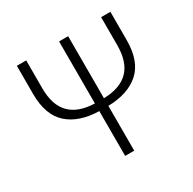

<svg xmlns="http://www.w3.org/2000/svg" viewBox="-160 -894 1066 1059"><g transform="rotate(-30 373.5 -364.5)"><path d="M344.2 0V-285.2Q217.3 -288.1 146.2 -351.8Q75.2 -415.5 75.2 -549.8V-729H134.8V-551.8Q134.8 -443.8 187.7 -390.4Q240.7 -336.9 344.2 -334V-729H401.9V-334Q506.3 -336.4 559.1 -389.9Q611.8 -443.4 611.8 -551.8V-729H670.9V-549.8Q670.9 -415 600.1 -351.6Q529.3 -288.1 401.9 -285.2V0Z"/></g></svg>

Font: Source Han Sans CN Light
Style: Regular
Weight: 300
Designer: Ryoko NISHIZUKA  (kana, bopomofo & ideographs); Paul D. Hunt (Latin, Greek & Cyrillic); Sandoll Communications , Soo-you
Foundry: Adobe
Version: Version 2.000;hotconv 1.0.107;makeotfexe 2.5.65593